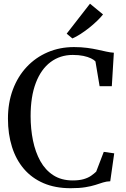

<svg xmlns="http://www.w3.org/2000/svg" viewBox="-20 -1007 680 1038"><path d="M361.5 10.5Q278.5 10.5 215.2 -16.8Q152 -44 109.2 -94Q66.5 -144 44.8 -213Q23 -282 23 -365.5Q23 -451.5 49.5 -522.5Q76 -593.5 124.2 -645Q172.5 -696.5 237.8 -724.5Q303 -752.5 380 -752.5Q419 -752.5 450.8 -748.2Q482.5 -744 508.5 -738.2Q534.5 -732.5 556 -727.8Q577.5 -723 595.5 -722L584.5 -541H518.5L496 -675Q488.5 -683.5 472 -691.5Q455.5 -699.5 430.8 -704.8Q406 -710 373.5 -710Q305 -710 253.5 -671.5Q202 -633 173.8 -559.2Q145.5 -485.5 145.5 -379Q145.5 -310.5 158.2 -247.8Q171 -185 198 -136.2Q225 -87.5 268.5 -59.5Q312 -31.5 373 -31.5Q408 -31.5 432.2 -38.5Q456.5 -45.5 472.5 -56.8Q488.5 -68 500 -79L541 -186L597.5 -178L576 -27Q555.5 -26.5 536.8 -20.5Q518 -14.5 495.5 -7.2Q473 0 441 5.2Q409 10.5 361.5 10.5ZM371 -799.5 340.5 -825 466.5 -987 537 -929Q524 -912.5 504.2 -893.5Q484.5 -874.5 461.5 -856.2Q438.5 -838 415.2 -823Q392 -808 372 -799.5Z"/></svg>

Font: Merriweather 72pt
Style: Regular
Weight: 400
Version: Version 2.100